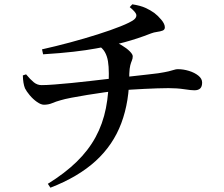

<svg xmlns="http://www.w3.org/2000/svg" viewBox="-20 -811 1040 891"><path d="M202 42Q281 -7 335.5 -60Q390 -113 423.5 -174.5Q457 -236 471.5 -309Q486 -382 485 -470Q485 -503 481 -527Q477 -551 466.5 -569.5Q456 -588 435 -601L497 -622Q523 -614 545.5 -600.5Q568 -587 582 -573Q596 -559 596 -550Q596 -539 592 -530Q588 -521 584.5 -507.5Q581 -494 580 -469Q581 -341 543 -239.5Q505 -138 424 -64Q343 10 214 60ZM184 -325Q170 -325 151.5 -338Q133 -351 118 -369Q103 -387 96 -401Q87 -423 86 -461L101 -466Q121 -442 137 -429Q153 -416 173 -416Q197 -416 234 -419Q271 -422 313.5 -426Q356 -430 397 -435Q438 -440 470.5 -443.5Q503 -447 520 -449Q560 -454 596.5 -457.5Q633 -461 663.5 -465Q694 -469 714 -471Q746 -476 762.5 -480Q779 -484 788 -487Q797 -490 805 -490Q831 -490 857 -482Q883 -474 900.5 -460Q918 -446 918 -428Q918 -409 909 -400.5Q900 -392 882 -392Q867 -392 834.5 -397Q802 -402 762 -402Q738 -402 709.5 -401Q681 -400 649.5 -398.5Q618 -397 587.5 -395Q557 -393 531 -390Q503 -388 464.5 -382.5Q426 -377 385.5 -370.5Q345 -364 311.5 -357.5Q278 -351 262 -346Q240 -340 222.5 -332.5Q205 -325 184 -325ZM175 -582Q238 -596 305 -614Q372 -632 433.5 -651.5Q495 -671 540 -689Q585 -707 602 -720Q615 -731 612.5 -743Q610 -755 582 -778L594 -791Q632 -785 655 -774.5Q678 -764 696 -751Q712 -739 728.5 -719.5Q745 -700 745 -684Q745 -673 734.5 -669Q724 -665 709 -663Q694 -661 681 -656Q648 -643 617.5 -633Q587 -623 557.5 -615Q528 -607 494 -599Q468 -594 425 -586Q382 -578 321.5 -571Q261 -564 180 -559Z"/></svg>

Font: Noto Serif TC SemiBold
Style: Regular
Weight: 600
Version: Version 2.002-H1;hotconv 1.1.0;makeotfexe 2.6.0